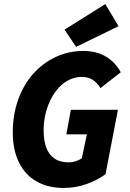

<svg xmlns="http://www.w3.org/2000/svg" viewBox="-20 -914 640 946"><path d="M293 12Q216 12 159.5 -20.5Q103 -53 73 -114.5Q43 -176 43 -262Q43 -348 69 -421.5Q95 -495 142 -548.5Q189 -602 253 -632.5Q317 -663 390 -663Q455 -663 501.5 -635.5Q548 -608 575 -558L475 -480Q457 -508 435.5 -521.5Q414 -535 383 -535Q351 -535 322.5 -521.5Q294 -508 271 -483.5Q248 -459 231 -426Q214 -393 204.5 -354Q195 -315 195 -272Q195 -223 207.5 -188Q220 -153 247.5 -133.5Q275 -114 319 -114Q336 -114 353 -119.5Q370 -125 383 -134L408 -252H307L329 -373H561L500 -56Q463 -28 409 -8Q355 12 293 12ZM355 -683 298 -768 499 -894 564 -785Z"/></svg>

Font: Source Code Pro ExtraBold
Style: Italic
Weight: 800
Italic angle: -11°
Monospace: yes
Designer: Paul D. Hunt, Teo Tuominen
Foundry: Adobe Systems Incorporated
Version: Version 1.016;hotconv 1.0.116;makeotfexe 2.5.65601